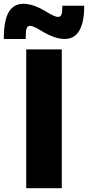

<svg xmlns="http://www.w3.org/2000/svg" viewBox="-48 -990 463 1010"><path d="M201 -925Q240 -901 258 -901Q270 -901 275 -913Q280 -925 280 -960H395Q395 -785 292 -785Q238 -785 166 -830Q127 -854 110 -854Q97 -854 92 -840.5Q87 -827 87 -785H-28Q-28 -883 -2 -926.5Q24 -970 75 -970Q130 -970 201 -925ZM90 0V-730H277V0Z"/></svg>

Font: Mplus 1p ExtraBold
Style: Regular
Weight: 800
Version: Version 1.061